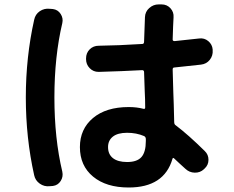

<svg xmlns="http://www.w3.org/2000/svg" viewBox="-20 -793 1040 853"><path d="M544.9 -203.1Q502.9 -203.1 481.4 -186Q460 -168.9 460 -139.6Q460 -107.4 481.9 -90.3Q503.9 -73.2 544.9 -73.2Q588.9 -73.2 608.4 -95.2Q627.9 -117.2 627.9 -167V-174.8Q627.9 -184.6 620.1 -188.5Q585.9 -203.1 544.9 -203.1ZM551.8 40Q452.1 40 393.6 -8.3Q335 -56.6 335 -139.6Q335 -219.7 393.1 -268.6Q451.2 -317.4 551.8 -317.4Q587.9 -317.4 617.2 -309.6Q625 -307.6 625 -315.4Q625 -327.1 624.5 -351.6Q624 -376 623 -387.7Q622.1 -417 620.1 -472.7Q620.1 -480.5 612.3 -481.4Q526.4 -476.6 418 -473.6Q394.5 -473.6 378.4 -490.2Q362.3 -506.8 362.3 -530.3V-533.2Q362.3 -557.6 378.4 -573.7Q394.5 -589.8 418.9 -589.8Q503.9 -590.8 612.3 -597.7Q620.1 -597.7 620.1 -608.4Q622.1 -680.7 624 -716.8Q625 -741.2 643.1 -757.3Q661.1 -773.4 684.6 -773.4H698.2Q721.7 -773.4 737.3 -756.3Q752.9 -739.3 751 -715.8Q749 -682.6 747.1 -617.2Q747.1 -610.4 755.9 -610.4Q857.4 -621.1 865.2 -622.1Q887.7 -625 905.3 -610.4Q922.9 -595.7 924.8 -573.2V-570.3Q926.8 -545.9 912.1 -527.3Q897.5 -508.8 873 -505.9Q830.1 -501 754.9 -493.2Q747.1 -493.2 747.1 -484.4Q749 -418 750 -382.8Q752 -338.9 753.9 -251Q753.9 -240.2 760.7 -236.3Q816.4 -194.3 889.6 -122.1Q906.2 -106.4 906.2 -83Q906.2 -59.6 888.7 -43.9L885.7 -41Q869.1 -25.4 845.2 -25.9Q821.3 -26.4 803.7 -43Q793.9 -51.8 776.9 -67.4Q759.8 -83 753.9 -88.9Q748 -94.7 746.1 -86.9Q709 40 551.8 40ZM201.2 34.2Q176.8 37.1 156.7 22.9Q136.7 8.8 131.8 -14.6Q94.7 -180.7 94.7 -359.9Q94.7 -539.1 131.8 -705.1Q136.7 -729.5 156.7 -743.2Q176.8 -756.8 201.2 -753.9L214.8 -752.9Q237.3 -750 249.5 -731Q261.7 -711.9 256.8 -690.4Q221.7 -542 221.7 -359.9Q221.7 -177.7 256.8 -30.3Q261.7 -7.8 249.5 11.2Q237.3 30.3 214.8 33.2Z"/></svg>

Font: Rounded Mgen+ 2m bold
Style: Bold
Weight: 700
Designer: [Source Han Sans]
Ryoko NISHIZUKA  (kana & ideographs); Paul D. Hunt (Latin, Greek & Cyrillic); Wenlong ZHANG  (bopomofo
Version: Version 1.059.20150602